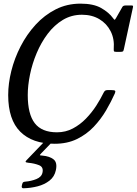

<svg xmlns="http://www.w3.org/2000/svg" viewBox="-20 -780 751 1055"><path d="M611 -266.5Q591 -221.5 562.8 -173.2Q534.5 -125 495 -83.2Q455.5 -41.5 402.5 -15.8Q349.5 10 280 10Q158 10 91.5 -56.2Q25 -122.5 25 -257.5Q25 -321 42.2 -390.2Q59.5 -459.5 93.2 -525.2Q127 -591 175.5 -644Q224 -697 286 -728.5Q348 -760 422.5 -760Q493.5 -760 535.8 -736Q578 -712 601 -680.5Q608 -671 610 -671.2Q612 -671.5 618.5 -682.5L652.5 -742Q657 -750 671 -750H701Q708.5 -750 710.2 -748.2Q712 -746.5 710.5 -739.5L661 -511.5Q659 -501 656 -498Q653 -495 640 -495H620Q608.5 -495 606.5 -498.2Q604.5 -501.5 605 -511Q609.5 -566 588 -608.2Q566.5 -650.5 525.8 -674.8Q485 -699 430.5 -699Q372.5 -699 325.2 -670.5Q278 -642 242 -594.2Q206 -546.5 181.5 -488.2Q157 -430 144.8 -370Q132.5 -310 132.5 -257.5Q132.5 -153 171 -103Q209.5 -53 293 -53Q340.5 -53 380.2 -74Q420 -95 452.2 -128.2Q484.5 -161.5 508.8 -199.2Q533 -237 549.5 -271Q552.5 -277 556.8 -281Q561 -285 570.5 -285H592Q609.5 -285 612.5 -281Q615.5 -277 611 -266.5ZM100 240 102 231.5Q104 223 108.2 220.8Q112.5 218.5 120 218Q151 215.5 179.8 204Q208.5 192.5 213.5 168Q220 138 194.8 127.8Q169.5 117.5 136.5 114.5Q122.5 113 121 109.8Q119.5 106.5 126 100L223 -1Q227.5 -6 239 -6H251.5Q272.5 -6 263 4L206 63Q198 71.5 199 72.8Q200 74 213 75Q253 78.5 274.5 95.8Q296 113 287 155Q279.5 191 252 212.5Q224.5 234 186.8 243.8Q149 253.5 109.5 254.5Q96.5 255 100 240Z"/></svg>

Font: Besley* Narrow
Style: Italic
Weight: 400
Width: 4
Italic angle: -13°
Designer: Owen Earl
Foundry: indestructible type*
Version: Version 3.000; ttfautohint (v1.8.3)